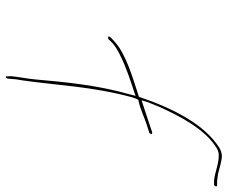

<svg xmlns="http://www.w3.org/2000/svg" viewBox="-84 -702 819 692"><g transform="rotate(90 326.0 -356.5)"><path d="M112 -340C112 -338 112 -336 117 -336C118 -336 121 -337 121 -337L136 -352C147 -362 165 -373 185 -382C223 -401 272 -417 311 -430L326 -435L321 -416C286 -292 276 -177 267 -76C265 -48 256 -6 255 16L256 28L255 29C255 29 255 30 257 32H258C260 36 264 26 264 24L265 12C265 4 267 -10 270 -26C288 -150 292 -278 331 -422C332 -427 337 -438 339 -443L340 -444L341 -445C372 -451 414 -471 432 -476L460 -485C461 -485 460 -486 461 -486C466 -495 463 -495 457 -495L434 -487C418 -482 392 -473 358 -462L342 -457L348 -477C353 -491 359 -503 364 -517C402 -602 448 -687 515 -728C523 -733 533 -735 540 -735C574 -735 600 -721 631 -718H645C649 -718 651 -720 652 -724C653 -728 651 -729 647 -729H633C625 -730 615 -731 604 -733C583 -738 562 -746 542 -746C534 -746 523 -743 513 -737C431 -685 373 -576 330 -449L329 -447C268 -427 177 -402 131 -360L116 -346C115 -344 112 -341 112 -340ZM631 -718Z"/></g></svg>

Font: Stray Cat
Style: HlCnObl
Weight: 100
Version: Version 1.0